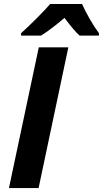

<svg xmlns="http://www.w3.org/2000/svg" viewBox="-20 -954 522 974"><path d="M176.8 -713.9H326.7L175.8 0H25.4ZM234.4 -933.6H396.5Q409.7 -902.3 434.6 -858.9Q459.5 -815.4 481.9 -785.6V-773.4H383.8Q356 -797.9 307.1 -863.3Q240.7 -806.6 188.5 -773.4H86.9V-785.6Q123.5 -818.4 167.7 -862.8Q211.9 -907.2 234.4 -933.6Z"/></svg>

Font: Viking Open Sans
Style: Bold Italic
Weight: 700
Italic angle: -12°
Foundry: Ascender Corporation
Version: Version 2.000